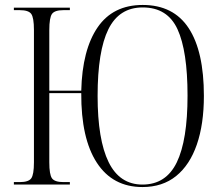

<svg xmlns="http://www.w3.org/2000/svg" viewBox="-20 -745 891 775"><path d="M555 10Q435 10 371 -88Q307 -186 308 -369H179V-90Q179 -40 190 -25Q201 -10 236 -10H262V0H36V-10H60Q95 -10 106 -25Q117 -40 117 -90V-624Q117 -674 106 -689Q95 -704 60 -704H36V-714H262V-704H236Q201 -704 190 -689Q179 -674 179 -623V-379H308Q312 -544 374 -634.5Q436 -725 556 -725Q680 -725 741.5 -631.5Q803 -538 803 -358Q803 -244 774.5 -161.5Q746 -79 691 -34.5Q636 10 555 10ZM555 0Q650 0 693.5 -89.5Q737 -179 737 -359Q737 -539 696.5 -627Q656 -715 556 -715Q461 -715 417.5 -627Q374 -539 374 -358Q374 -181 418.5 -90.5Q463 0 555 0Z"/></svg>

Font: Noto Serif Display Condensed Light
Style: Regular
Weight: 300
Width: 3
Designer: Monotype Design Team
Foundry: Monotype Imaging Inc.
Version: Version 2.009